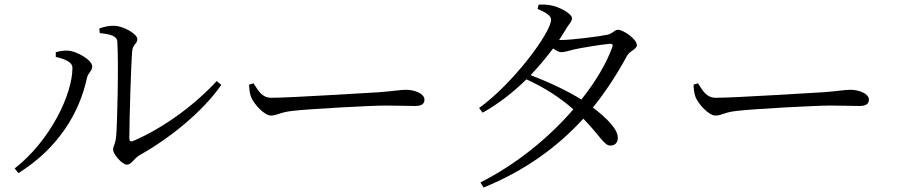

<svg xmlns="http://www.w3.org/2000/svg" viewBox="-20 -798 4040 864"><path d="M429 -649C480 -644 507 -635 508 -610C514 -514 508 -245 503 -188C500 -148 489 -143 489 -124C489 -105 529 -57 551 -57C571 -57 584 -85 607 -99C744 -176 890 -293 976 -416L955 -433C862 -332 723 -225 578 -163C568 -160 562 -162 562 -176C562 -251 570 -523 575 -569C578 -600 598 -600 598 -622C598 -646 533 -682 493 -682C470 -682 453 -679 427 -670ZM306 -493C306 -372 205 -164 46 -40L63 -19C245 -133 338 -293 371 -446C376 -471 395 -478 395 -499C395 -529 324 -567 289 -570C267 -572 246 -567 231 -563V-542C255 -536 306 -524 306 -493Z M1101 -417C1102 -397 1103 -380 1110 -361C1124 -327 1171 -278 1199 -278C1228 -278 1239 -293 1296 -299C1371 -308 1652 -323 1715 -323C1776 -323 1811 -321 1846 -321C1880 -321 1890 -332 1890 -350C1890 -377 1845 -394 1807 -394C1781 -394 1753 -388 1686 -383C1640 -381 1290 -358 1201 -358C1159 -358 1143 -389 1121 -423Z M2735 -585C2708 -511 2660 -430 2596 -350C2533 -390 2448 -429 2368 -460C2404 -498 2438 -539 2469 -580C2483 -570 2496 -563 2506 -563C2520 -563 2540 -570 2561 -575C2596 -583 2689 -598 2724 -601C2735 -601 2740 -598 2735 -585ZM2496 -618C2506 -633 2516 -649 2525 -664C2539 -690 2554 -699 2554 -716C2554 -735 2504 -764 2464 -773C2442 -778 2422 -778 2404 -777L2399 -758C2434 -743 2460 -728 2460 -710C2460 -652 2290 -423 2136 -312L2152 -291C2222 -330 2289 -382 2349 -441C2430 -404 2500 -359 2560 -306C2451 -179 2304 -59 2142 23L2156 46C2342 -30 2487 -135 2605 -264C2681 -186 2699 -142 2727 -143C2748 -143 2761 -157 2760 -179C2760 -217 2709 -268 2648 -314C2705 -385 2755 -461 2800 -544C2812 -569 2846 -576 2846 -595C2846 -621 2786 -664 2761 -664C2744 -664 2738 -646 2710 -641C2683 -635 2554 -618 2506 -618Z M3101 -417C3102 -397 3103 -380 3110 -361C3124 -327 3171 -278 3199 -278C3228 -278 3239 -293 3296 -299C3371 -308 3652 -323 3715 -323C3776 -323 3811 -321 3846 -321C3880 -321 3890 -332 3890 -350C3890 -377 3845 -394 3807 -394C3781 -394 3753 -388 3686 -383C3640 -381 3290 -358 3201 -358C3159 -358 3143 -389 3121 -423Z"/></svg>

Font: Noto Serif CJK JP
Style: Regular
Weight: 400
Designer: Ryoko NISHIZUKA 西塚涼子 (kana & ideographs); Frank Grießhammer (Latin, Greek & Cyrillic); Wenlong ZHANG 张文龙 (bopomofo); San
Foundry: Adobe Systems Incorporated
Version: Version 1.000;PS 1;hotconv 16.6.53;makeotf.lib2.5.65590